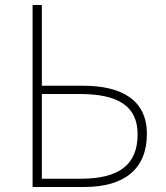

<svg xmlns="http://www.w3.org/2000/svg" viewBox="-20 -746 661 766"><path d="M110 0H316C478 0 566 -73 566 -212C566 -346 467 -404 311 -404H147V-726H110ZM147 -33V-371H298C451 -371 529 -323 529 -210C529 -87 453 -33 302 -33Z"/></svg>

Font: Noto Sans T Chinese Thin
Style: Regular
Weight: 100
Designer: Ryoko NISHIZUKA (kana & ideographs); Paul D. Hunt (Latin, Greek & Cyrillic); Wenlong ZHANG (bopomofo); Sandoll Communica
Foundry: Adobe Systems Incorporated
Version: Version 1.000;PS 1;hotconv 1.0.78;makeotf.lib2.5.61930